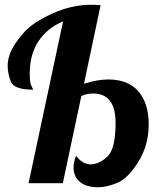

<svg xmlns="http://www.w3.org/2000/svg" viewBox="-20 -770 680 807"><path d="M465.8 -253.9Q465.8 -377 371.1 -377Q344.2 -377 321.8 -366.2L244.1 0H100.1L245.1 -680.2Q178.7 -652.3 141.8 -596.9Q105 -541.5 105 -460.9Q105 -421.4 112.1 -408.7Q119.1 -396 119.1 -393.1Q38.1 -393.1 25.1 -428Q12.2 -462.9 12.2 -493.2Q12.2 -523.4 26.6 -555.7Q41 -587.9 78.6 -631.3Q116.2 -674.8 198.5 -712.4Q280.8 -750 362.8 -750Q383.3 -750 402.8 -748L333 -418Q390.1 -436 434.6 -436Q519 -436 562 -385.7Q605 -335.4 605 -247.6Q605 -159.7 561.5 -90.1Q518.1 -20.5 473.6 -1.7Q429.2 17.1 393.1 17.1Q356.9 17.1 334.2 6.1Q311.5 -4.9 300.3 -23.2Q289.1 -41.5 289.1 -65.4Q289.1 -89.4 299.8 -115.2Q327.1 -79.1 360.8 -79.1Q394.5 -79.1 430.2 -110.6Q465.8 -142.1 465.8 -253.9Z"/></svg>

Font: Lobster-Regular
Style: Regular
Weight: 400
Designer: Pablo Impallari
Foundry: Pablo Impallari
Version: Version 1.007; ttfautohint (v1.1) -l 8 -r 50 -G 50 -x 14 -D 